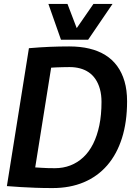

<svg xmlns="http://www.w3.org/2000/svg" viewBox="-20 -946 684 976"><path d="M247 10Q199 10 160 8.5Q121 7 86.5 5Q52 3 15 0L127 -701Q185 -706 234 -708Q283 -710 332 -710Q388 -710 434 -699Q480 -688 515.5 -666Q551 -644 575.5 -610.5Q600 -577 613 -532.5Q626 -488 626 -431Q626 -326 600 -244Q574 -162 525 -105.5Q476 -49 406 -19.5Q336 10 247 10ZM259 -91Q301 -91 337.5 -105Q374 -119 403.5 -146.5Q433 -174 453.5 -215Q474 -256 485 -309Q496 -362 496 -428Q496 -464 488 -493Q480 -522 465.5 -543.5Q451 -565 431 -578.5Q411 -592 386.5 -598.5Q362 -605 334 -605Q316 -605 299 -604.5Q282 -604 266.5 -603.5Q251 -603 240 -602L159 -95Q177 -94 192 -93Q207 -92 222.5 -91.5Q238 -91 259 -91ZM552 -926 428 -744H290L226 -926H323L370 -803L455 -926Z"/></svg>

Font: Georama ExtraCondensed Thin SemiBold
Style: Italic
Weight: 600
Italic angle: -9°
Version: Version 1.001